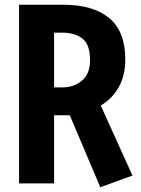

<svg xmlns="http://www.w3.org/2000/svg" viewBox="-20 -770 591 806"><path d="M401 16 273 -286H207V0H60V-750H248Q370 -750 438 -694.5Q506 -639 506 -519Q506 -455 479.5 -406Q453 -357 403 -327L536 -33ZM207 -403H241Q289 -403 323.5 -431Q358 -459 358 -518Q358 -583 326 -608Q294 -633 241 -633H207Z"/></svg>

Font: Freeman
Style: Regular
Weight: 400
Designer: Vernon Adams, Aoife Mooney, Rodrigo Fuenzalida
Foundry: Rodrigo Fuenzalida
Version: Version 1.000; ttfautohint (v1.8.4.7-5d5b)